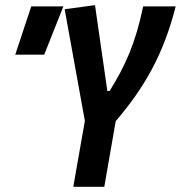

<svg xmlns="http://www.w3.org/2000/svg" viewBox="-20 -718 695 738"><path d="M261.7 0H380.9L424.8 -252.4C534.2 -379.9 608.4 -508.3 655.3 -693.4H530.3C501 -552.2 461.9 -465.8 401.4 -368.2H392.6L345.2 -698.2L228.5 -682.6L306.2 -253.4ZM38.6 -507.8H149.9L223.6 -693.4H100.1Z"/></svg>

Font: Cascadia Code SemiBold
Style: Italic
Weight: 600
Italic angle: -10°
Monospace: yes
Designer: Aaron Bell
Foundry: Saja Typeworks
Version: Version 2404.023